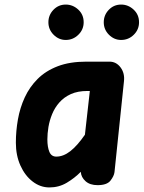

<svg xmlns="http://www.w3.org/2000/svg" viewBox="-20 -811 629 841"><path d="M196.5 10Q156.5 10 123 -15.8Q89.5 -41.5 69.5 -85.8Q49.5 -130 49.5 -186Q49.5 -237 58.5 -288Q67.5 -339 88.5 -384.5Q109.5 -430 144.8 -465.2Q180 -500.5 232.8 -520.8Q285.5 -541 358 -541H459.5Q489 -541 508 -515.8Q527 -490.5 523 -455L481.5 -57Q479.5 -40 464 -20Q448.5 0 407.5 0Q374 0 354.8 -17.2Q335.5 -34.5 334 -57.5V-58.5Q307 -31 272.5 -10.5Q238 10 196.5 10ZM226.5 -125Q257.5 -125 288 -148.8Q318.5 -172.5 352 -221L373.5 -412.5H363Q320.5 -412.5 290.2 -398.8Q260 -385 240 -362.2Q220 -339.5 208.5 -311.5Q197 -283.5 192.2 -254.8Q187.5 -226 187.5 -200.5Q187.5 -167 196.2 -146Q205 -125 226.5 -125ZM510.5 -636Q480 -636 457.2 -658.8Q434.5 -681.5 434.5 -713.5Q434.5 -745 456.5 -768Q478.5 -791 510.5 -791Q541.5 -791 565.2 -769Q589 -747 589 -713.5Q589 -681.5 566 -658.8Q543 -636 510.5 -636ZM268 -636Q237.5 -636 214.8 -658.8Q192 -681.5 192 -713.5Q192 -745 214 -768Q236 -791 268 -791Q299 -791 322.8 -769Q346.5 -747 346.5 -713.5Q346.5 -681.5 323.2 -658.8Q300 -636 268 -636Z"/></svg>

Font: Edu NSW ACT Hand Pre
Style: Regular
Weight: 400
Designer: Tina and Corey Anderson, Eben Sorkin, Mirko Velimirovic
Foundry: Sorkin Type Co.
Version: Version 2.000